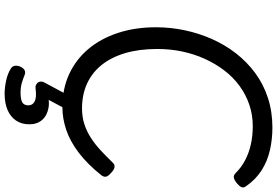

<svg xmlns="http://www.w3.org/2000/svg" viewBox="-204 -726 1199 831"><g transform="rotate(90 395.5 -310.5)"><path d="M444 19Q364 19 300.5 -10.5Q237 -40 192 -93.5Q147 -147 122.5 -221.5Q98 -296 98 -386Q98 -449 111 -510.5Q124 -572 149 -628.5Q174 -685 211 -732.5Q248 -780 296 -815.5Q344 -851 403.5 -870.5Q463 -890 532 -890Q582 -890 629 -879.5Q676 -869 716 -844Q756 -819 786 -776Q794 -765 790 -756Q786 -747 773 -736Q759 -725 749 -723Q739 -721 728 -732Q704 -756 673.5 -772Q643 -788 606 -796.5Q569 -805 526 -805Q477 -805 433 -790Q389 -775 351.5 -747.5Q314 -720 285 -682Q256 -644 235 -598Q214 -552 203 -500Q192 -448 192 -392Q192 -313 210 -252.5Q228 -192 261.5 -150.5Q295 -109 342.5 -87.5Q390 -66 449 -66Q486 -66 517 -76Q548 -86 576 -104Q604 -122 630 -146Q656 -170 683 -198Q693 -209 704.5 -206.5Q716 -204 728 -192Q742 -180 744.5 -170.5Q747 -161 738 -149Q690 -89 640.5 -51.5Q591 -14 541.5 2.5Q492 19 444 19ZM385 269Q360 269 329 262.5Q298 256 275 241Q265 234 264.5 222Q264 210 269 200Q276 186 285 182Q294 178 306 183Q318 188 337 194Q356 200 381 200Q410 200 423 192.5Q436 185 436 166Q436 148 419 139Q402 130 364 135Q353 136 348 133.5Q343 131 337 125Q333 118 333 111Q333 104 337 97L396 -13H461L398 105L369 89Q413 73 446.5 79Q480 85 499 106.5Q518 128 518 162Q518 196 501.5 220Q485 244 455.5 256.5Q426 269 385 269Z"/></g></svg>

Font: Playwrite GB J
Style: Italic
Weight: 400
Italic angle: -7.01216°
Designer: Veronika Burian, José Scaglione
Foundry: TypeTogether
Version: Version 1.002